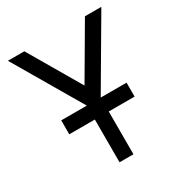

<svg xmlns="http://www.w3.org/2000/svg" viewBox="-166 -818 880 935"><g transform="rotate(-30 274.5 -350.0)"><path d="M12.3 -700 236 -318.8V0H314.2V-318.8L537.8 -700H445.5L275.2 -409L104.7 -700ZM92.2 -240.5H459.5V-318.8H92.2Z"/></g></svg>

Font: Unageo Variable
Style: Regular
Weight: 300
Designer: Richard Sepsi
Foundry: Richard Sepsi
Version: Version 2.200